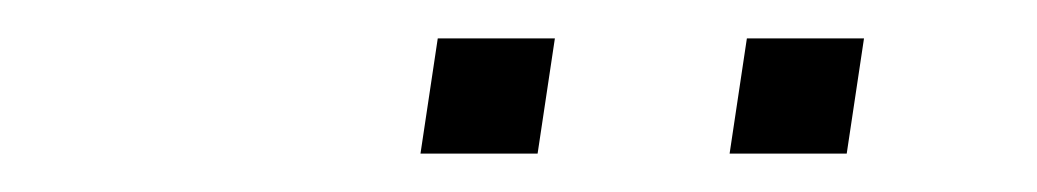

<svg xmlns="http://www.w3.org/2000/svg" viewBox="-20 -700 540 100"><path d="M360 -620 369 -680H430L421 -620ZM199 -620 208 -680H269L260 -620Z"/></svg>

Font: Nunito Sans 12pt ExtraLight
Style: Italic
Weight: 200
Italic angle: -9°
Designer: Vernon Adams
Foundry: Vernon Adams
Version: Version 3.101;gftools[0.9.27]